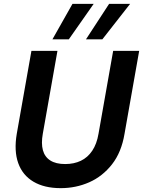

<svg xmlns="http://www.w3.org/2000/svg" viewBox="-20 -964 742 996"><path d="M295 12Q210 12 153.5 -21.5Q97 -55 74.5 -118Q52 -181 67 -270L143 -700H278L202 -270Q193 -220 202.5 -185Q212 -150 241 -131.5Q270 -113 318 -113Q364 -113 399.5 -130Q435 -147 458.5 -182Q482 -217 491 -270L567 -700H702L626 -270Q610 -174 561 -111.5Q512 -49 443 -18.5Q374 12 295 12ZM426 -760 546 -944H655L511 -760ZM252 -760 356 -944H466L337 -760Z"/></svg>

Font: DM Sans 18pt
Style: Bold Italic
Weight: 700
Italic angle: -10°
Designer: Colophon Foundry, Jonny Pinhorn
Foundry: Colophon Foundry
Version: Version 4.004;gftools[0.9.30]